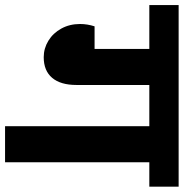

<svg xmlns="http://www.w3.org/2000/svg" viewBox="-24 -704 709 740"><g transform="rotate(90 330.0 -334.5)"><path d="M680 -556H586V0H447V-556H288V-275Q288 -214 260.5 -181.5Q233 -149 181 -149Q147 -149 117.5 -167Q88 -185 70.5 -217Q53 -249 53 -289Q53 -317 62 -345H149V-556H-20V-669H680Z"/></g></svg>

Font: Martel Sans ExtraBold
Style: Regular
Weight: 800
Designer: Dan Reynolds and Mathieu Réguer
Foundry: Dan Reynolds and Mathieu Réguer
Version: Version 1.002; ttfautohint (v1.1) -l 5 -r 5 -G 72 -x 0 -D la